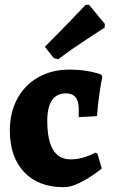

<svg xmlns="http://www.w3.org/2000/svg" viewBox="-20 -768 475 800"><path d="M21 -224Q21 -299 52 -356.5Q83 -414 139.5 -446Q196 -478 270 -478Q306 -478 335 -473.5Q364 -469 381 -464Q398 -459 402 -457L406 -447Q403 -434 395.5 -386Q388 -338 384 -284L308 -280V-314Q308 -379 255 -379Q177 -379 177 -264Q177 -104 274 -104Q298 -104 321 -110Q344 -116 358.5 -123Q373 -130 377 -132L386 -128L404 -66Q404 -65 375 -44Q346 -23 310.5 -5.5Q275 12 246 12Q140 12 80.5 -51Q21 -114 21 -224ZM204 -526 167 -573Q219 -625 270.5 -678.5Q322 -732 337 -748H351L417 -668L416 -653Q399 -642 340 -603.5Q281 -565 222 -521Z"/></svg>

Font: Alegreya ExtraBold
Style: Regular
Weight: 800
Designer: Juan Pablo del Peral
Foundry: Huerta Tipografica
Version: Version 2.007; ttfautohint (v1.6)